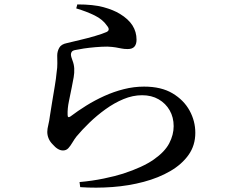

<svg xmlns="http://www.w3.org/2000/svg" viewBox="-20 -800 1040 869"><path d="M340 24Q397 19 450 8Q503 -3 537 -14Q626 -43 676 -78Q726 -113 746 -151.5Q766 -190 766 -229Q766 -269 748 -300.5Q730 -332 698 -350.5Q666 -369 623 -369Q581 -369 539 -351.5Q497 -334 457.5 -305.5Q418 -277 384.5 -244.5Q351 -212 326 -182Q316 -169 307.5 -154.5Q299 -140 289.5 -129.5Q280 -119 265 -119Q242 -119 218 -147Q206 -159 200 -173.5Q194 -188 194 -203Q194 -216 198.5 -234Q203 -252 206 -276Q210 -302 216 -338.5Q222 -375 228 -410.5Q234 -446 236 -470Q240 -496 239.5 -513.5Q239 -531 239 -549Q239 -567 248 -583.5Q257 -600 283 -605Q307 -611 341.5 -619Q376 -627 410 -637Q444 -647 462 -655Q481 -664 464 -684Q445 -712 408.5 -730Q372 -748 325 -762L330 -780Q403 -780 448.5 -767.5Q494 -755 523 -737Q561 -714 579.5 -685Q598 -656 598 -620Q598 -600 588.5 -589Q579 -578 558 -578Q542 -578 530 -580.5Q518 -583 503.5 -585.5Q489 -588 466 -589Q441 -589 412 -586.5Q383 -584 359.5 -580.5Q336 -577 323 -574Q310 -572 305.5 -566.5Q301 -561 301 -554Q301 -544 308 -526.5Q315 -509 316 -490Q317 -470 313.5 -450.5Q310 -431 305 -406Q299 -375 292 -342Q285 -309 286 -280Q286 -264 299 -273Q332 -298 370.5 -322Q409 -346 452 -365.5Q495 -385 540.5 -396.5Q586 -408 632 -408Q710 -408 761 -377.5Q812 -347 838 -299.5Q864 -252 864 -199Q864 -142 833.5 -99Q803 -56 750.5 -25.5Q698 5 630.5 23Q563 41 489 46.5Q415 52 343 47Z"/></svg>

Font: Noto Serif KR SemiBold
Style: Regular
Weight: 600
Designer: Ryoko NISHIZUKA 西塚涼子 (kana & ideographs); Frank Grießhammer (Latin, Greek & Cyrillic); Wenlong ZHANG 张文龙 (bopomofo); San
Foundry: Adobe
Version: Version 2.003-H1;hotconv 1.1.1;makeotfexe 2.6.0